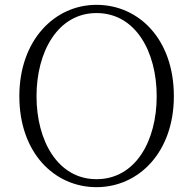

<svg xmlns="http://www.w3.org/2000/svg" viewBox="-20 -759 799 794"><path d="M131 -361C131 -545 219 -705 379 -705C541 -705 628 -545 628 -361C628 -177 541 -18 379 -18C219 -18 131 -177 131 -361ZM379 -739C206 -739 60 -593 60 -361C60 -127 205 15 379 15C554 15 699 -130 699 -361C699 -597 554 -739 379 -739Z"/></svg>

Font: Noto Serif CJK KR ExtraLight
Style: Regular
Weight: 250
Designer: Ryoko NISHIZUKA 西塚涼子 (kana & ideographs); Frank Grießhammer (Latin, Greek & Cyrillic); Wenlong ZHANG 张文龙 (bopomofo); San
Foundry: Adobe Systems Incorporated
Version: Version 1.000;PS 1;hotconv 16.6.53;makeotf.lib2.5.65590